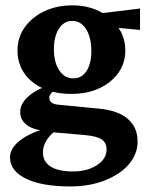

<svg xmlns="http://www.w3.org/2000/svg" viewBox="-20 -458 546 701"><path d="M236.3 222.7Q132.8 222.7 74.7 194.3Q16.6 166 16.6 116.2Q16.6 84 51.3 56.2Q85.9 28.3 145.5 11.7L187.5 15.6Q164.1 32.2 150.4 53.7Q136.7 75.2 136.7 98.6Q136.7 131.8 164.6 149.9Q192.4 168 246.1 168Q298.8 168 334 145Q369.1 122.1 369.1 87.9Q369.1 63.5 351.6 51.3Q334 39.1 291 35.2L167 24.4L158.2 19.5Q108.4 19.5 81.1 0.5Q53.7 -18.6 53.7 -48.8Q53.7 -80.1 84.5 -106.9Q115.2 -133.8 168.9 -149.4L184.6 -132.8Q173.8 -126 167 -117.7Q160.2 -109.4 160.2 -101.6Q160.2 -89.8 167.5 -84Q174.8 -78.1 188.5 -76.2L339.8 -61.5Q412.1 -54.7 447.3 -23.4Q482.4 7.8 482.4 58.6Q482.4 104.5 450.7 141.6Q418.9 178.7 362.8 200.7Q306.6 222.7 236.3 222.7ZM240.2 -115.2Q181.6 -115.2 137.2 -135.3Q92.8 -155.3 68.4 -190.9Q43.9 -226.6 43.9 -273.4Q43.9 -321.3 70.3 -358.4Q96.7 -395.5 142.1 -417Q187.5 -438.5 244.1 -438.5Q299.8 -438.5 343.3 -416.5Q386.7 -394.5 412.1 -357.4Q437.5 -320.3 437.5 -273.4Q437.5 -227.5 412.1 -191.9Q386.7 -156.2 342.8 -135.7Q298.8 -115.2 240.2 -115.2ZM248 -171.9Q278.3 -171.9 295.9 -198.7Q313.5 -225.6 313.5 -271.5Q313.5 -321.3 294.4 -351.6Q275.4 -381.8 243.2 -381.8Q213.9 -381.8 195.3 -353.5Q176.8 -325.2 176.8 -278.3Q176.8 -230.5 196.3 -201.2Q215.8 -171.9 248 -171.9ZM491.2 -348.6 359.4 -361.3 330.1 -407.2 491.2 -426.8Z"/></svg>

Font: Crimson Pro
Style: Bold
Weight: 700
Designer: Jacques Le Bailly
Foundry: Baron von Fonthausen
Version: Version 1.003